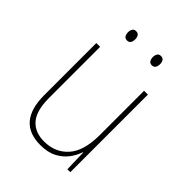

<svg xmlns="http://www.w3.org/2000/svg" viewBox="-206 -809 924 924"><g transform="rotate(45 256.5 -347.0)"><path d="M428 -528V0H408L405 -111H403Q393 -81 372.5 -53.5Q352 -26 318 -8Q284 10 233 10Q77 10 77 -174V-528H103V-179Q103 -94 137 -54.5Q171 -15 234 -15Q309 -15 355.5 -66.5Q402 -118 402 -227V-528ZM148 -673Q148 -685 153.5 -694.5Q159 -704 172 -704Q186 -704 191.5 -694.5Q197 -685 197 -673Q197 -659 191.5 -650Q186 -641 172 -641Q159 -641 153.5 -650.5Q148 -660 148 -673ZM317 -673Q317 -685 322.5 -694.5Q328 -704 341 -704Q355 -704 360.5 -695Q366 -686 366 -673Q366 -660 360.5 -650.5Q355 -641 341 -641Q328 -641 322.5 -650.5Q317 -660 317 -673Z"/></g></svg>

Font: Noto Sans Lao UI SemCond Thin
Style: Regular
Weight: 100
Width: 4
Designer: Monotype Design Team
Foundry: Monotype Imaging Inc.
Version: Version 2.000; ttfautohint (v1.8.4.7-5d5b)